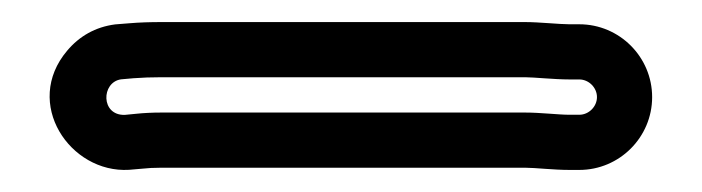

<svg xmlns="http://www.w3.org/2000/svg" viewBox="-20 -32 636 174"><path d="M496 72C486.3 72 469.8 70 456 70H126C118.1 70 110 70.4 103.5 71.1L93.2 72.1C71.2 72.9 71.6 42.5 89.7 39.9L101 38.9C108.8 38.3 117.3 38 126 38H456C463.6 38 482.5 40 496 40H505C513.6 40 521 47.4 521 56C521 64.6 513.6 72 505 72ZM496 122H505C541.4 122 571 92.4 571 56C571 19.6 541.4 -10 505 -10H496C487 -10 468.5 -12 456 -12H126C116 -12 106.5 -11.7 97 -10.9L84.4 -9.9C66.5 -7.6 51.9 0.8 40.9 13.9C0.5 61.6 43.5 125.1 96.9 121.9L108.5 120.9C114 120.3 119.3 120 126 120H456C464.9 120 481.6 122 496 122Z"/></svg>

Font: HoneyBee
Style: Str
Weight: 700
Foundry: Cannot Into Space Fonts
Version: Version 0.89